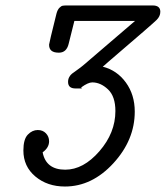

<svg xmlns="http://www.w3.org/2000/svg" viewBox="-20 -450 602 697"><path d="M64.9 96.2Q64.9 55.2 81.1 38.6Q97.2 22 117.2 22Q135.3 22 146.7 33.9Q158.2 45.9 158.2 63Q158.2 85.9 134.8 103Q147 166 216.8 166Q282.7 166 340.8 99.1Q398.9 32.2 398.9 -46.9Q398.9 -100.1 372.1 -125.5Q345.2 -150.9 314.9 -150.9Q299.8 -150.9 274.9 -132.8L276.9 -128.9H253.9Q227.1 -128.9 227.1 -152.8Q227.1 -162.6 231.4 -170.4Q235.8 -178.2 241.5 -182.6Q247.1 -187 260 -196Q272.9 -205.1 282.2 -212.9L470.2 -374H250L229 -290Q221.2 -259.3 194.8 -258.8H192.9Q157.7 -258.8 158.2 -288.1Q158.2 -293 185.1 -400.9Q189 -415 195.6 -421.6Q202.1 -428.2 207.5 -429.2Q212.9 -430.2 223.1 -430.2H534.2Q562 -430.2 562 -407.2Q562 -391.1 548.8 -377.9Q540 -368.2 368.2 -221.2Q361.3 -214.4 353 -208Q404.8 -194.8 437 -150.4Q469.2 -106 469.2 -44.9Q469.2 58.1 391.6 142.6Q314 227.1 215.8 227.1Q151.9 227.1 108.4 190.7Q64.9 154.3 64.9 96.2Z"/></svg>

Font: CMU Typewriter Text Variable Width
Style: Italic
Weight: 500
Italic angle: -14.04°
Version: Version 0.7.0